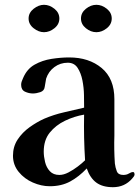

<svg xmlns="http://www.w3.org/2000/svg" viewBox="-20 -773 584 799"><path d="M334 -106Q331 -153 330 -200.5Q329 -248 330 -296Q289 -289 250.5 -270.5Q212 -252 187 -221Q162 -190 162 -142Q162 -122 167.5 -99Q173 -76 187.5 -60.5Q202 -45 227 -45Q245 -45 265 -55.5Q285 -66 303.5 -80Q322 -94 334 -106ZM540 -47Q540 -43 536.5 -38Q533 -33 530 -30Q499 6 450 6Q407 6 381 -13Q355 -32 341 -72Q309 -38 272.5 -18Q236 2 187 2Q152 2 116.5 -13.5Q81 -29 57.5 -58Q34 -87 34 -125Q34 -163 53.5 -192.5Q73 -222 103 -243.5Q133 -265 164 -279Q204 -296 246 -305.5Q288 -315 330 -325V-329Q330 -347 329.5 -377.5Q329 -408 323 -438.5Q317 -469 303 -490.5Q289 -512 262 -512Q231 -512 206.5 -494Q182 -476 172 -446Q170 -437 169 -428.5Q168 -420 166 -411Q164 -395 147.5 -389.5Q131 -384 117 -384Q100 -384 84 -391.5Q68 -399 68 -420Q68 -428 70.5 -434.5Q73 -441 76 -448Q92 -486 124 -504Q156 -522 194.5 -528Q233 -534 268 -534Q350 -534 403 -490Q456 -446 456 -360V-209Q455 -181 455.5 -151.5Q456 -122 458 -93Q460 -76 466 -60.5Q472 -45 493 -45Q507 -45 516.5 -51Q526 -57 534 -57Q538 -57 539 -53Q540 -49 540 -47ZM227 -696Q227 -672 206.5 -655.5Q186 -639 163 -639Q141 -639 120 -655.5Q99 -672 99 -696Q99 -720 120 -736.5Q141 -753 163 -753Q186 -753 206.5 -736.5Q227 -720 227 -696ZM445 -696Q445 -672 424.5 -655.5Q404 -639 381 -639Q358 -639 337.5 -655.5Q317 -672 317 -696Q317 -720 337.5 -736.5Q358 -753 381 -753Q404 -753 424.5 -736.5Q445 -720 445 -696Z"/></svg>

Font: Kaisei Tokumin
Style: Bold
Weight: 700
Designer: Font-Kai, 金井和夫
Foundry: KAZUO KANAI
Version: Version 5.003